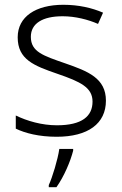

<svg xmlns="http://www.w3.org/2000/svg" viewBox="-20 -562 509 803"><path d="M423 -141C423 -235 348 -264 253 -297C161 -329 109 -345 109 -408C109 -464 158 -494 242 -494C295 -494 349 -480 390 -462L411 -509C365 -529 309 -542 245 -542C129 -542 54 -492 54 -406C54 -313 122 -287 221 -253C317 -220 367 -196 367 -137C367 -76 323 -38 218 -38C155 -38 93 -56 46 -79V-24C85 -5 143 10 217 10C348 10 423 -45 423 -141ZM286 68V61H228C222 104 199 180 184 212V221H216C248 176 275 112 286 68Z"/></svg>

Font: Noto Sans Telugu Light
Style: Regular
Weight: 300
Designer: Jelle Bosma - Monotype Design Team
Foundry: Monotype Imaging Inc.
Version: Version 2.005